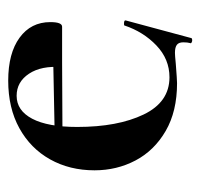

<svg xmlns="http://www.w3.org/2000/svg" viewBox="-30 -434 477 456"><g transform="rotate(90 208.0 -206.5)"><path d="M331 -99 129 -95V-116L330 -117ZM385 -193Q385 -134 359 -87.5Q333 -41 285 -14.5Q237 12 172 12Q107 12 70 -15Q33 -42 33 -88Q33 -116 44 -116H140Q136 -67 155.5 -37.5Q175 -8 208 -8Q243 -8 262.5 -45Q282 -82 282 -152Q282 -248 252.5 -309.5Q223 -371 164 -371Q121 -371 88.5 -340Q56 -309 41 -264Q41 -263 37 -263Q28 -263 29 -267L71 -423Q72 -425 76 -425Q79 -425 81.5 -423.5Q84 -422 83 -421Q81 -414 81 -404Q81 -393 87 -388.5Q93 -384 106 -384Q112 -384 132 -386Q171 -389 178 -389Q245 -389 291.5 -362Q338 -335 361.5 -290.5Q385 -246 385 -193Z"/></g></svg>

Font: Cormorant Garamond
Style: Bold
Weight: 700
Designer: Christian Thalmann (Catharsis Fonts)
Foundry: Catharsis Fonts
Version: Version 4.000